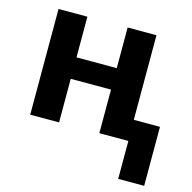

<svg xmlns="http://www.w3.org/2000/svg" viewBox="-108 -654 959 958"><g transform="rotate(15 371.5 -175.0)"><path d="M585 195.8V0H435.1V-225.1H227.1V0H78.1V-545.9H227.1V-335.9H435.1V-545.9H584V-108.9H719.2V195.8Z"/></g></svg>

Font: Droid Sans Thai
Style: Bold
Weight: 700
Designer: Steve Matteson
Foundry: Ascender Corporation
Version: Version 1.00